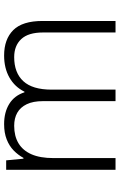

<svg xmlns="http://www.w3.org/2000/svg" viewBox="156 -738 582 934"><g transform="rotate(-90 447.0 -271.0)"><path d="M644 -542Q723 -542 767.5 -497.5Q812 -453 812 -355V0H756V-353Q756 -424 724 -458.5Q692 -493 636 -493Q560 -493 519 -448.5Q478 -404 478 -311V0H422V-353Q422 -401 407 -432Q392 -463 365.5 -478Q339 -493 302 -493Q252 -493 217 -472Q182 -451 163.5 -409Q145 -367 145 -302V0H88V-532H134L142 -448H146Q160 -474 182 -495.5Q204 -517 236 -529.5Q268 -542 310 -542Q368 -542 408.5 -517Q449 -492 465 -443H468Q491 -490 536.5 -516Q582 -542 644 -542Z"/></g></svg>

Font: Noto Sans Devanagari Light
Style: Regular
Weight: 300
Version: Version 2.003